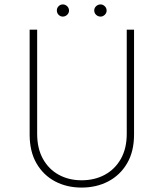

<svg xmlns="http://www.w3.org/2000/svg" viewBox="-20 -840 740 868"><path d="M148 -235Q148 -169 174 -122Q200 -75 245.5 -50Q291 -25 349 -25Q408 -25 454 -50Q500 -75 526.5 -122Q553 -169 553 -235V-706H586V-232Q586 -155 554.5 -101.5Q523 -48 469.5 -20Q416 8 349 8Q282 8 229 -20Q176 -48 145 -101.5Q114 -155 114 -232V-706H148ZM237 -793Q237 -804 245 -812Q253 -820 264 -820Q275 -820 283.5 -812Q292 -804 292 -792Q292 -781 283.5 -773Q275 -765 264 -765Q253 -765 245 -773Q237 -781 237 -793ZM406 -793Q406 -804 414.5 -812Q423 -820 435 -820Q445 -820 453.5 -812Q462 -804 462 -792Q462 -781 453.5 -773Q445 -765 435 -765Q423 -765 414.5 -773Q406 -781 406 -793Z"/></svg>

Font: Josefin Sans Thin ExtraLight
Style: Regular
Weight: 250
Version: Version 2.001